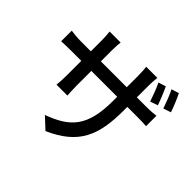

<svg xmlns="http://www.w3.org/2000/svg" viewBox="-190 -1055 1380 1380"><g transform="rotate(45 500.0 -365.5)"><path d="M806 -769 749 -751C769 -712 789 -655 804 -612L862 -632C849 -671 824 -732 806 -769ZM907 -801 850 -783C870 -744 891 -688 906 -644L964 -663C951 -703 926 -763 907 -801ZM45 -574V-466C61 -467 102 -469 149 -469H247V-319C247 -278 244 -236 242 -222H353C352 -236 349 -279 349 -319V-469H612V-429C612 -164 524 -78 337 -9L422 70C656 -34 715 -177 715 -435V-469H809C857 -469 893 -468 908 -466V-572C889 -569 857 -566 808 -566H715V-682C715 -722 719 -755 720 -769H607C609 -755 612 -722 612 -682V-566H349V-681C349 -718 352 -748 354 -762H242C245 -736 247 -706 247 -682V-566H149C103 -566 58 -572 45 -574Z"/></g></svg>

Font: ChiuKong Gothic CL Medium
Style: Regular
Weight: 500
Designer: Ryoko NISHIZUKA 西塚涼子 (kana, bopomofo & ideographs); Paul D. Hunt (Latin, Greek & Cyrillic); Sandoll Communications 산돌커뮤니
Foundry: Adobe
Version: Version 1.300